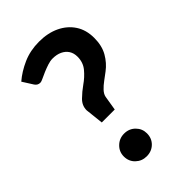

<svg xmlns="http://www.w3.org/2000/svg" viewBox="-223 -813 902 902"><g transform="rotate(-45 228.0 -362.5)"><path d="M159 -255 150 -337 149 -346Q149 -377 172.5 -400Q196 -423 223 -442Q252 -462 274.5 -489Q297 -516 297 -554Q297 -578 286 -595Q275 -612 255 -621.5Q235 -631 208 -631Q192 -631 174 -625Q156 -619 138 -611.5Q120 -604 107 -597.5Q94 -591 87 -591Q70 -591 60 -606L27 -658Q63 -689 111.5 -710.5Q160 -732 219 -732Q277 -732 321 -711Q365 -690 390 -652Q415 -614 415 -561Q415 -509 394 -472.5Q373 -436 341 -412Q324 -399 305.5 -385.5Q287 -372 273.5 -357.5Q260 -343 257 -328L245 -255ZM196 7Q164 7 141.5 -14.5Q119 -36 119 -69Q119 -100 141.5 -122Q164 -144 196 -144Q229 -144 251 -122Q273 -100 273 -69Q273 -36 251 -14.5Q229 7 196 7Z"/></g></svg>

Font: Aleo
Style: Bold
Weight: 700
Designer: Alessio Laiso
Foundry: Alessio Laiso
Version: Version 2.001;gftools[0.9.29]